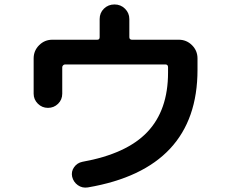

<svg xmlns="http://www.w3.org/2000/svg" viewBox="-20 -820 1040 872"><path d="M132.8 -394.5V-554.7Q132.8 -589.8 157.7 -614.7Q182.6 -639.6 217.8 -639.6H421.9Q432.6 -639.6 432.6 -651.4V-733.4Q432.6 -761.7 452.1 -780.8Q471.7 -799.8 500 -799.8Q528.3 -799.8 547.9 -780.3Q567.4 -760.7 567.4 -733.4V-651.4Q567.4 -640.6 578.1 -639.6H792Q827.1 -639.6 852.1 -614.7Q877 -589.8 877 -554.7V-502.9Q877 -53.7 378.9 31.2Q353.5 35.2 333.5 21Q313.5 6.8 307.6 -17.6Q302.7 -41 316.4 -60.5Q330.1 -80.1 353.5 -85Q554.7 -121.1 648.9 -220.2Q743.2 -319.3 743.2 -490.2V-514.6Q743.2 -526.4 732.4 -527.3H275.4Q270.5 -527.3 266.6 -523.4Q262.7 -519.5 262.7 -514.6V-394.5Q262.7 -367.2 243.7 -348.6Q224.6 -330.1 197.8 -330.1Q170.9 -330.1 151.9 -349.1Q132.8 -368.2 132.8 -394.5Z"/></svg>

Font: Rounded-X Mgen+ 2m bold
Style: Bold
Weight: 700
Designer: [Source Han Sans]
Ryoko NISHIZUKA  (kana & ideographs); Paul D. Hunt (Latin, Greek & Cyrillic); Wenlong ZHANG  (bopomofo
Version: Version 1.059.20150602